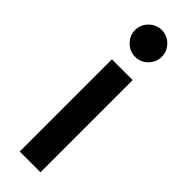

<svg xmlns="http://www.w3.org/2000/svg" viewBox="-249 -740 751 751"><g transform="rotate(45 126.5 -364.5)"><path d="M69 0V-510H184V0ZM126 -581Q96 -581 74 -603Q52 -625 52 -655Q52 -685 74 -707Q96 -729 126 -729Q157 -729 178.5 -707Q200 -685 200 -655Q200 -625 178.5 -603Q157 -581 126 -581Z"/></g></svg>

Font: MuseoModerno Medium
Style: Regular
Weight: 500
Designer: Pablo Cosgaya, Héctor Gatti, Marcela Romero, and the Authors of The MuseoModerno Project.
Foundry: Omnibus-Type Team
Version: Version 1.001